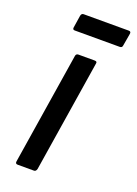

<svg xmlns="http://www.w3.org/2000/svg" viewBox="-127 -699 539 754"><g transform="rotate(20 142.5 -322.0)"><path d="M47 0Q36 0 38 -11L112 -479Q114 -488 123 -488H191Q202 -488 200 -479L126 -11Q123 0 115 0ZM77 -572Q68 -572 69 -581L77 -633Q79 -644 88 -644H277Q287 -644 285 -633L276 -581Q275 -572 265 -572Z"/></g></svg>

Font: Sofia Sans Semi Condensed Medium
Style: Italic
Weight: 500
Italic angle: -9°
Version: Version 4.100